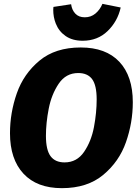

<svg xmlns="http://www.w3.org/2000/svg" viewBox="-20 -960 719 999"><path d="M671 -428Q671 -322 635.5 -220.5Q600 -119 517 -50Q434 19 302 19Q172 19 102 -56.5Q32 -132 32 -267Q32 -373 67.5 -474.5Q103 -576 185.5 -644.5Q268 -713 400 -713Q531 -713 601 -638.5Q671 -564 671 -428ZM219 -253Q219 -180 243 -147.5Q267 -115 316 -115Q380 -115 417.5 -170Q455 -225 469 -299.5Q483 -374 483 -443Q483 -516 459.5 -548Q436 -580 387 -580Q323 -580 285.5 -524.5Q248 -469 233.5 -394.5Q219 -320 219 -253ZM270 -838Q257 -871 257 -909Q257 -916 258 -924L350 -938Q354 -908 372 -889Q390 -870 421 -870Q453 -870 476.5 -889.5Q500 -909 513 -940L608 -921Q592 -849 540 -798.5Q488 -748 410 -748Q357 -748 321.5 -772.5Q286 -797 270 -838Z"/></svg>

Font: Trujillo ExtraBold
Style: Italic
Weight: 800
Italic angle: -8°
Designer: Fira Sans original fonts by bBox Type GmbH, Carrois Corporate GbR, & Edenspiekermann AG / Changes by Cristiano Sobral
Foundry: Fira Sans original fonts by bBox Type GmbH, Carrois Corporate GbR, & Edenspiekermann AG / Changes by Cristiano Sobral
Version: Version 4.301;July 28, 2020;FontCreator 13.0.0.2655 64-bit